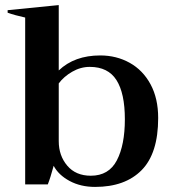

<svg xmlns="http://www.w3.org/2000/svg" viewBox="-20 -725 672 755"><path d="M191 -73Q178 -25 168 0H79V-656Q38 -665 10 -675V-685L211 -705V-448Q273 -507 374 -507Q438 -507 490 -478Q542 -449 572 -393.5Q602 -338 602 -261Q602 -122 537 -56Q472 10 354 10Q297 10 253.5 -13.5Q210 -37 191 -73ZM471 -256Q471 -358 438 -410Q405 -462 333 -462Q297 -462 264 -443Q231 -424 211 -397V-170Q211 -113 244.5 -73.5Q278 -34 337 -34Q408 -34 439.5 -94.5Q471 -155 471 -256Z"/></svg>

Font: Trirong SemiBold
Style: Regular
Weight: 600
Designer: Katatrad Team
Foundry: CadsonDemak
Version: Version 1.000